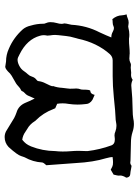

<svg xmlns="http://www.w3.org/2000/svg" viewBox="94 -670 593 821"><g transform="rotate(90 390.5 -259.5)"><path d="M234.9 -38.1Q246.6 -38.1 259.3 -44.4Q275.9 -52.2 285.2 -66.9Q290.5 -74.7 297.6 -82.3Q304.7 -89.8 307.6 -99.6Q311.5 -112.3 321.8 -119.6Q326.7 -123.5 326.7 -126.5Q328.6 -143.1 336.4 -157.7Q348.6 -182.1 348.6 -186L348.1 -190.4Q354.5 -208.5 355.5 -228Q356.4 -240.2 358.4 -252Q359.4 -257.3 359.4 -262.2Q359.4 -276.9 358.9 -281Q358.4 -285.2 358.4 -288.6Q358.4 -298.8 362.3 -309.1Q363.3 -312 363.3 -319.3Q363.3 -349.1 368.7 -349.1Q381.3 -349.1 385.7 -367.7L406.7 -358.4Q425.3 -347.2 425.3 -326.2Q427.2 -310.5 427.2 -294.9Q427.2 -275.9 424.3 -256.3Q421.9 -243.7 421.9 -231Q421.9 -219.2 423.8 -207.5Q433.1 -203.1 442.9 -199.2L446.3 -191.4Q462.9 -147.5 494.6 -116.2Q497.1 -114.3 498.5 -111.3Q511.7 -90.3 531.2 -79.6Q537.6 -76.2 542.5 -72.3Q558.6 -60.5 577.6 -58.1Q588.4 -66.9 594.2 -74.5Q600.1 -82 606 -95.7Q625.5 -145 626 -198.7Q627.9 -214.8 627.9 -231Q627.9 -248.5 626.5 -265.6Q625 -282.7 625 -298.8Q625 -314.9 626 -331.1V-337.9Q619.6 -390.1 601.6 -439.5Q597.2 -450.7 585.4 -453.1Q583 -453.1 581.1 -453.6Q579.1 -454.1 574.7 -454.1Q564 -452.6 559.1 -452.6Q550.3 -452.6 542 -456.5Q529.8 -460.9 518.1 -460.9Q511.2 -460.9 504.4 -459.5Q492.2 -457 481 -457Q465.3 -457 395 -449.7Q345.2 -444.8 305.7 -444.8H238.3Q222.7 -444.8 211.4 -432.6Q162.6 -377.4 145.5 -296.4Q145 -293.5 143.6 -290L136.7 -263.2Q134.3 -252 130.4 -212.9Q129.4 -205.6 129.4 -198.7Q129.4 -188 131.3 -177.7Q132.3 -173.3 132.3 -165.5Q130.4 -156.2 130.4 -150.4Q130.4 -142.1 132.8 -134.3Q147.9 -78.6 211.9 -46.9Q227.5 -38.1 234.9 -38.1ZM565.9 17.1Q549.3 17.1 535.2 7.3L484.9 -23.4Q473.6 -29.3 460.9 -33.7Q431.6 -42 418.9 -73.2Q413.6 -86.9 401.4 -111.3Q392.6 -92.8 390.6 -86.9Q386.7 -76.2 377.9 -68.8Q375.5 -66.9 372.6 -63Q372.1 -61 371.1 -60.1Q368.7 -54.7 368.2 -54.7Q356.4 -49.3 347.7 -40.5Q338.9 -31.7 322.3 -23.4Q299.8 -11.2 294.4 -5.9Q275.4 14.6 265.6 14.6Q247.1 11.2 243.2 11.2Q214.4 11.2 188 -1Q140.6 -21 105 -61Q93.8 -74.7 89.4 -94.7Q81.5 -121.1 81.5 -147.5Q81.5 -154.3 80.1 -155.8Q74.7 -167.5 74.7 -178.7Q74.7 -192.4 78.6 -206.1Q82 -216.8 82 -226.6Q82 -231.9 80.1 -237.8Q80.1 -244.1 84 -259.8Q85.4 -264.6 85.9 -269Q89.4 -333 118.2 -388.7Q133.3 -421.4 140.1 -439Q126.5 -439 115.7 -445.3Q106.9 -450.2 100.1 -450.2Q96.7 -450.2 93.3 -448.7Q85 -444.8 76.7 -444.8Q68.4 -444.8 62 -443.4Q45.9 -462.4 45.4 -484.9Q44.9 -493.2 41.5 -504.4Q50.3 -505.4 58.8 -509.3Q67.4 -513.2 77.6 -513.2Q82 -513.2 85.9 -512.2Q89.8 -511.2 93.3 -511.2Q96.2 -511.2 99.6 -512.2Q113.8 -516.1 128.4 -516.1Q137.2 -516.1 145.5 -514.6Q168 -514.6 179.2 -516.1Q194.3 -517.6 209 -517.6Q210.9 -517.1 213.4 -517.1Q218.8 -517.1 222.9 -516.6Q227.1 -516.1 230.5 -516.1Q239.7 -516.1 248.5 -520.5Q252.4 -522.9 257.3 -522.9Q264.2 -522 269.5 -522Q274.9 -522 280 -522.9Q285.2 -523.9 290.5 -523.9L300.8 -523.4Q312 -523.4 321.3 -530.3Q333.5 -524.4 345.7 -524.4Q399.4 -529.8 454.1 -530.3Q470.7 -530.3 485.8 -532.7Q498 -535.6 509.8 -535.6Q527.3 -535.6 544.4 -529.8Q565.4 -522.9 590.3 -522.9Q628.9 -521.5 667 -521L675.3 -520Q682.1 -520 686.5 -523.9Q688 -525.4 689.9 -525.4Q692.9 -525.4 694.6 -524.7Q696.3 -523.9 702.1 -523.4Q715.3 -520.5 724.6 -520Q738.3 -519 739.7 -502.9Q730.5 -488.3 730.5 -477.1L731 -469.7Q731 -466.3 726.6 -448.7L705.6 -436.5Q691.4 -444.8 684.6 -445.6Q677.7 -446.3 673.3 -446.3Q664.6 -446.3 651.4 -444.3Q651.4 -436 656.7 -416Q673.3 -361.8 677.2 -287.6L686.5 -161.1Q676.3 -150.4 674.8 -144Q672.4 -103.5 652.8 -68.8Q651.4 -65.9 650.6 -63Q649.9 -60.1 648.9 -57.9Q647.9 -55.7 647.5 -53.7Q643.1 -37.6 608.4 0.5Q590.3 17.1 565.9 17.1Z"/></g></svg>

Font: Kurland
Style: Regular
Weight: 400
Designer: GGBot
Version: 0.22